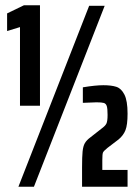

<svg xmlns="http://www.w3.org/2000/svg" viewBox="-20 -710 522 730"><path d="M56 -308V-607L7 -592V-659L71 -690H132V-308ZM50 0 319 -688H378L109 0ZM324 -188 366 -221Q380 -231 384.5 -240Q389 -249 389 -273Q389 -297 386 -306.5Q383 -316 375 -318.5Q367 -321 347 -321L295 -319V-378Q343 -386 373 -386Q403 -386 422 -380Q441 -374 453 -350.5Q465 -327 465 -278Q465 -235 457 -215Q449 -195 431 -180L389 -148Q374 -136 371.5 -130Q369 -124 369 -101V-64H465V0H292V-73Q292 -114 294 -134Q296 -154 302.5 -165.5Q309 -177 324 -188Z"/></svg>

Font: Saira Ultra Condensed ExtraBold
Style: Regular
Weight: 800
Width: 1
Designer: Hector Gatti with collaboration of the Omnibus-Type team
Foundry: Omnibus-Type
Version: Version 1.001; ttfautohint (v1.8)